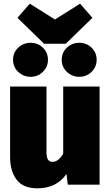

<svg xmlns="http://www.w3.org/2000/svg" viewBox="-20 -1005 604 1045"><path d="M184 20Q106 20 70.5 -27Q35 -74 35 -150V-534H233V-176Q233 -148 241.5 -136Q250 -124 266 -124Q297 -124 324 -168V-534H522V0H349L342 -58Q287 20 184 20ZM338 -767H220L75 -908L142 -985L279 -899L416 -985L483 -908ZM146 -587Q108 -587 79.5 -613.5Q51 -640 51 -680Q51 -719 79 -745.5Q107 -772 146 -772Q187 -772 214 -745Q241 -718 241 -680Q241 -641 213.5 -614Q186 -587 146 -587ZM411 -587Q373 -587 344.5 -613.5Q316 -640 316 -680Q316 -719 344 -745.5Q372 -772 411 -772Q452 -772 479 -745Q506 -718 506 -680Q506 -641 478.5 -614Q451 -587 411 -587Z"/></svg>

Font: Trujillo Black
Style: Regular
Weight: 900
Designer: Fira Sans original fonts by bBox Type GmbH, Carrois Corporate GbR, & Edenspiekermann AG / Changes by Cristiano Sobral
Foundry: Fira Sans original fonts by bBox Type GmbH, Carrois Corporate GbR, & Edenspiekermann AG / Changes by Cristiano Sobral
Version: Version 4.301;July 28, 2020;FontCreator 13.0.0.2655 64-bit